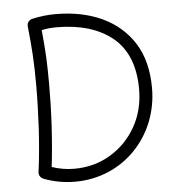

<svg xmlns="http://www.w3.org/2000/svg" viewBox="-51 -733 746 802"><g transform="rotate(-5 322.0 -332.5)"><path d="M112.3 -673.8C100.6 -671.4 89.4 -659.2 91.3 -644C101.1 -548.8 105 -494.1 105 -396C105 -335.9 103 -274.4 99.6 -210.9C95.7 -147 90.3 -87.9 83 -33.7C81.5 -22.5 87.9 -10.3 100.1 -4.9C141.6 11.2 186 19.5 232.9 19.5C434.1 19.5 585.9 -140.6 585.9 -342.3C585.9 -418 569.8 -481 537.6 -531.7C473.1 -633.3 356.4 -685.1 210.4 -685.1C177.7 -685.1 145 -681.2 112.3 -673.8ZM147.9 -623.5C168 -627.9 189 -629.9 210.4 -629.9C309.6 -629.9 388.2 -606 445.8 -558.6C502.9 -511.2 531.7 -439 531.7 -342.3C531.7 -284.2 518.6 -232.4 492.7 -186C466.3 -139.6 430.7 -102.5 385.7 -75.7C340.8 -48.3 290 -34.7 232.9 -34.7C201.2 -34.7 169.9 -40 139.6 -50.3C146 -104 150.9 -160.6 154.3 -220.7C157.7 -280.8 159.2 -338.9 159.2 -396C159.2 -439.9 158.2 -479 156.7 -512.7C154.8 -546.4 151.9 -583 147.9 -623.5Z"/></g></svg>

Font: Mikhak Light
Style: Regular
Weight: 300
Designer: Amin Abedi
Version: Version 3.2